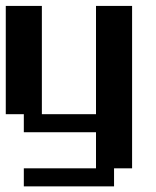

<svg xmlns="http://www.w3.org/2000/svg" viewBox="-20 -458 540 665"><path d="M0 -437.5H125V-62.5H312.5V-437.5H437.5V125H375V187.5H62.5V125H312.5V0H62.5V-62.5H0Z"/></svg>

Font: NeoDunggeunmo Code
Style: Regular
Weight: 400
Monospace: yes
Version: Version 1.600